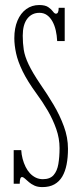

<svg xmlns="http://www.w3.org/2000/svg" viewBox="-20 -731 314 764"><path d="M148.5 13.5Q130 13.5 117 7.5Q104 1.5 94.8 -6.5Q85.5 -14.5 79 -20.5Q72.5 -26.5 67.5 -26.5Q58.5 -26.5 58.5 0H34.5V-133.5H64.5Q65.5 -116 70 -99Q74.5 -82 81.8 -67.2Q89 -52.5 99.2 -41.5Q109.5 -30.5 122.5 -24.2Q135.5 -18 150.5 -18Q179 -18 193.2 -34.2Q207.5 -50.5 212.2 -78.5Q217 -106.5 217 -142Q217 -180 203.8 -217.8Q190.5 -255.5 169.8 -291Q149 -326.5 126 -357.5Q89.5 -407.5 70.2 -447Q51 -486.5 44 -519Q37 -551.5 37 -579Q37 -619 49.5 -648.8Q62 -678.5 84.5 -694.8Q107 -711 136 -711Q160 -711 172.2 -702.5Q184.5 -694 190.8 -685.2Q197 -676.5 202.5 -676.5Q208 -676.5 210.8 -682.2Q213.5 -688 213.5 -700H237.5V-567.5H207.5Q206.5 -590 201.8 -610.5Q197 -631 188.2 -646.5Q179.5 -662 166.8 -671Q154 -680 137 -680Q106.5 -680 88.5 -656.5Q70.5 -633 70.5 -589Q70.5 -559.5 74.5 -533.2Q78.5 -507 93.8 -474.8Q109 -442.5 141.5 -394.5Q168 -356.5 193 -314.5Q218 -272.5 234.2 -228.2Q250.5 -184 250.5 -139Q250.5 -104.5 245 -76.5Q239.5 -48.5 227.8 -28.5Q216 -8.5 196.5 2.5Q177 13.5 148.5 13.5Z"/></svg>

Font: Imbue Thin 10pt Thin
Style: Regular
Weight: 250
Version: Version 1.102